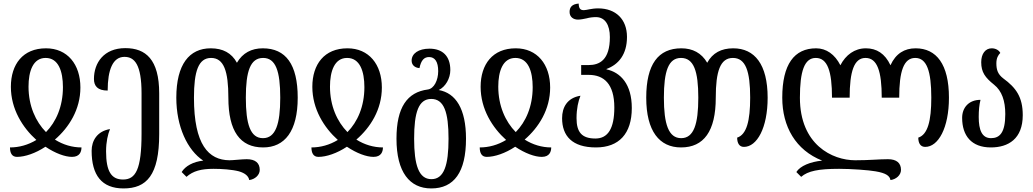

<svg xmlns="http://www.w3.org/2000/svg" viewBox="-20 -817 5794 1077"><path d="M75 63C120 63 179 43 235 6C290 43 345 63 384 63C428 63 437 33 437 10C385 10 334 -5 288 -34C367 -102 431 -203 431 -326C431 -456 358 -546 238 -546C108 -546 41 -456 41 -330C41 -205 107 -101 184 -32C138 -4 87 10 36 10C36 40 46 63 75 63ZM238 -76C180 -135 140 -223 140 -331C140 -417 165 -492 236 -492C308 -492 333 -417 333 -328C333 -219 294 -133 238 -76Z M673 240C802 240 873 166 873 -65V-293C873 -484 797 -547 683 -547C563 -547 507 -465 507 -374C507 -335 527 -309 584 -309C584 -426 613 -498 678 -498C735 -498 774 -455 774 -293V-68C774 134 741 190 670 190C605 190 575 145 575 32C575 -22 585 -63 597 -93C525 -81 494 -28 494 29C494 165 550 240 673 240Z M1378 193C1410 189 1437 165 1437 136C1437 98 1413 76 1364 76C1337 76 1289 82 1267 82C1150 81 1068 -5 1068 -269C1068 -417 1093 -492 1164 -492C1236 -492 1261 -417 1261 -269C1261 -81 1327 10 1456 10C1577 10 1650 -81 1650 -269C1650 -456 1583 -546 1454 -546C1391 -546 1341 -520 1309 -465C1279 -520 1230 -546 1162 -546C1042 -546 969 -456 969 -269C969 -107 1031 25 1120 84C1064 90 1020 114 999 148L1026 175C1063 142 1109 130 1178 130C1223 130 1282 134 1320 144C1354 154 1374 170 1378 193ZM1455 -42C1384 -42 1359 -121 1359 -269C1359 -417 1384 -492 1456 -492C1527 -492 1552 -417 1552 -269C1552 -121 1526 -42 1455 -42Z M1766 63C1811 63 1870 43 1926 6C1981 43 2036 63 2075 63C2119 63 2128 33 2128 10C2076 10 2025 -5 1979 -34C2058 -102 2122 -203 2122 -326C2122 -456 2049 -546 1929 -546C1799 -546 1732 -456 1732 -330C1732 -205 1798 -101 1875 -32C1829 -4 1778 10 1727 10C1727 40 1737 63 1766 63ZM1929 -76C1871 -135 1831 -223 1831 -331C1831 -417 1856 -492 1927 -492C1999 -492 2024 -417 2024 -328C2024 -219 1985 -133 1929 -76Z M2399 240C2527 240 2594 149 2594 -39C2594 -206 2537 -295 2441 -312C2479 -330 2506 -377 2506 -424C2506 -503 2462 -544 2389 -544C2328 -544 2289 -517 2289 -477C2289 -454 2305 -437 2333 -435C2342 -479 2359 -497 2387 -497C2420 -497 2438 -470 2438 -418C2438 -367 2415 -320 2380 -315C2264 -300 2204 -215 2204 -39C2204 149 2278 240 2399 240ZM2400 188C2329 188 2303 109 2303 -39C2303 -187 2328 -262 2399 -262C2471 -262 2496 -187 2496 -39C2496 109 2471 188 2400 188Z M2710 63C2755 63 2814 43 2870 6C2925 43 2980 63 3019 63C3063 63 3072 33 3072 10C3020 10 2969 -5 2923 -34C3002 -102 3066 -203 3066 -326C3066 -456 2993 -546 2873 -546C2743 -546 2676 -456 2676 -330C2676 -205 2742 -101 2819 -32C2773 -4 2722 10 2671 10C2671 40 2681 63 2710 63ZM2873 -76C2815 -135 2775 -223 2775 -331C2775 -417 2800 -492 2871 -492C2943 -492 2968 -417 2968 -328C2968 -219 2929 -133 2873 -76Z M3323 10C3452 10 3524 -67 3524 -211C3524 -345 3461 -411 3382 -428V-430C3450 -455 3497 -512 3497 -610C3497 -708 3435 -770 3335 -770C3297 -770 3271 -760 3255 -760C3235 -760 3227 -769 3226 -797C3189 -794 3175 -777 3175 -750C3175 -721 3197 -707 3222 -707C3237 -707 3256 -711 3270 -714C3288 -719 3306 -721 3323 -721C3374 -721 3401 -677 3401 -609C3401 -480 3343 -452 3281 -452H3240V-397H3282C3367 -397 3426 -347 3426 -214C3426 -96 3390 -40 3320 -40C3244 -40 3214 -75 3214 -154C3214 -208 3224 -250 3236 -280C3161 -268 3133 -214 3133 -154C3133 -55 3189 10 3323 10Z M3800 10C3928 10 3995 -81 3995 -269C3995 -417 4020 -492 4091 -492C4163 -492 4188 -417 4188 -269C4188 -139 4168 -62 4115 -45C4115 -14 4127 7 4153 7C4226 7 4286 -99 4286 -269C4286 -456 4213 -546 4093 -546C4026 -546 3977 -520 3947 -465C3915 -520 3865 -546 3802 -546C3672 -546 3605 -456 3605 -269C3605 -81 3679 10 3800 10ZM3801 -42C3730 -42 3704 -121 3704 -269C3704 -417 3729 -492 3800 -492C3872 -492 3897 -417 3897 -269C3897 -121 3872 -42 3801 -42Z M4975 193C5007 189 5034 165 5034 136C5034 98 5010 76 4961 76C4908 76 4860 82 4777 82C4649 82 4467 -5 4467 -269C4467 -417 4492 -492 4556 -492C4622 -492 4647 -417 4647 -269H4746C4746 -417 4771 -492 4835 -492C4901 -492 4926 -417 4926 -269H5024C5024 -417 5049 -492 5114 -492C5179 -492 5204 -417 5204 -269C5204 -139 5184 -62 5131 -45C5131 -14 5143 7 5170 7C5243 7 5303 -99 5303 -269C5303 -456 5233 -546 5116 -546C5054 -546 5005 -517 4975 -451C4944 -517 4897 -546 4837 -546C4774 -546 4724 -509 4694 -451C4663 -512 4615 -546 4558 -546C4435 -546 4368 -456 4368 -269C4368 -107 4443 25 4592 84C4526 90 4468 114 4447 148L4474 175C4512 142 4571 130 4687 130C4752 130 4853 137 4891 144C4951 154 4971 170 4975 193Z M5538 10C5636 10 5717 -38 5717 -171C5717 -273 5679 -325 5608 -377C5578 -400 5569 -424 5569 -462C5569 -491 5579 -508 5591 -520C5584 -535 5565 -546 5543 -546C5507 -546 5484 -515 5484 -468C5484 -412 5506 -382 5556 -342C5600 -307 5619 -251 5619 -177C5619 -73 5588 -42 5539 -42C5488 -42 5470 -88 5470 -161C5470 -198 5473 -229 5480 -257C5415 -257 5377 -214 5377 -156C5377 -56 5429 10 5538 10Z"/></svg>

Font: Noto Serif Georgian ExtraCondensed Semi
Style: Regular
Weight: 600
Width: 3
Designer: Monotype Design Team
Foundry: Monotype Imaging Inc.
Version: Version 1.901